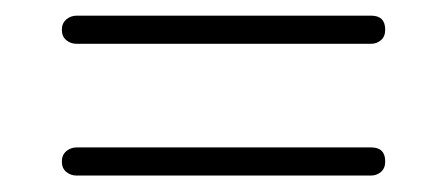

<svg xmlns="http://www.w3.org/2000/svg" viewBox="-20 -462 553 239"><path d="M57 -425Q57 -433 62.5 -437.8Q68 -442.5 75.5 -442.5H442Q459.5 -442.5 459.5 -425Q459.5 -416.5 454.2 -412Q449 -407.5 442 -407.5H75Q68 -407.5 62.5 -412Q57 -416.5 57 -425ZM57 -261Q57 -269 62.5 -273.8Q68 -278.5 75.5 -278.5H442Q459.5 -278.5 459.5 -261Q459.5 -252.5 454.2 -248Q449 -243.5 442 -243.5H75Q68 -243.5 62.5 -248Q57 -252.5 57 -261Z"/></svg>

Font: Fraunces 72pt SemiBold
Style: Regular
Weight: 600
Version: Version 1.000;[b76b70a41]